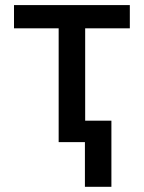

<svg xmlns="http://www.w3.org/2000/svg" viewBox="-20 -550 556 743"><path d="M34.2 -530.3H482.4V-440.4H309.6V-83H411.1V172.9H308.6V0H207V-440.4H34.2Z"/></svg>

Font: Pretendard Std Medium
Style: Regular
Weight: 500
Designer: Base glyphs from Inter by Rasmus Andersson; Hangeul glyphs from Noto Sans CJK(Source Han Sans) by Jang Soo-young and Kan
Foundry: Kil Hyung-jin
Version: Version 1.309